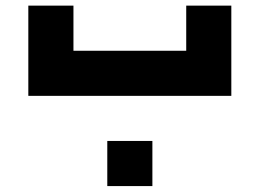

<svg xmlns="http://www.w3.org/2000/svg" viewBox="-20 -332 899 665"><path d="M781.2 0H78.1V-312.5H234.4V-156.2H625V-312.5H781.2ZM507.8 156.2V312.5H351.6V156.2Z"/></svg>

Font: Sorena-Fanum Normal
Style: Regular
Weight: 400
Designer: Mohammad Darvishi
Version: Version 1.000;March 20, 2024;FontCreator 15.0.0.2958 64-bit